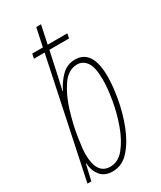

<svg xmlns="http://www.w3.org/2000/svg" viewBox="-195 -827 757 905"><g transform="rotate(-30 183.5 -375.0)"><path d="M139 10Q191 10 229 -32.5Q267 -75 292 -139.5Q317 -204 329 -271.5Q341 -339 341 -390Q341 -536 247 -536Q204 -536 174 -506.5Q144 -477 124 -436H122Q130 -470 138 -506.5Q146 -543 166 -636H273L278 -661H171L192 -760H166L145 -661H87L82 -636H140L6 0H27L47 -86H49Q51 -46 73 -18Q95 10 139 10ZM140 -15Q67 -15 67 -125Q67 -151 76.5 -213Q86 -275 107 -344Q128 -413 162 -462Q196 -511 244 -511Q275 -511 294.5 -483.5Q314 -456 314 -388Q314 -343 303.5 -280.5Q293 -218 271 -157Q249 -96 216.5 -55.5Q184 -15 140 -15Z"/></g></svg>

Font: Noto Sans Display Condensed Thin
Style: Italic
Weight: 250
Width: 3
Italic angle: -12°
Designer: Monotype Design Team
Foundry: Monotype Imaging Inc.
Version: Version 1.900